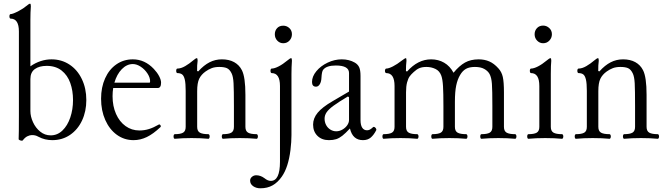

<svg xmlns="http://www.w3.org/2000/svg" viewBox="-20 -745 3602 1036"><path d="M188 -6.8Q177.2 -12.7 169.4 -14.4Q161.6 -16.1 151.9 -16.1Q141.1 -16.1 127.9 -9.8Q114.7 -3.4 103 12.2Q101.6 14.2 97.7 14.2Q92.3 14.2 86.2 11.2Q80.1 8.3 80.6 5.9Q82 -17.6 82 -124V-575.2Q82 -644.5 37.1 -644.5Q34.2 -644.5 32.5 -648.2Q30.8 -651.9 30.8 -656.7Q30.8 -662.1 32.5 -665.5Q34.2 -668.9 37.1 -668.9Q49.3 -668.9 81.5 -686Q107.9 -700.2 121.1 -711.9Q136.7 -725.1 142.1 -725.1Q146.5 -725.1 146.5 -711.4Q144 -676.8 144 -639.2V-387.2Q170.4 -405.8 199.5 -415.3Q228.5 -424.8 257.8 -424.8Q312 -424.8 354.7 -396.7Q397.5 -368.7 421.6 -318.4Q445.8 -268.1 445.8 -205.1Q445.8 -144.5 422.9 -95.2Q399.9 -45.9 358.2 -17.3Q316.4 11.2 262.2 11.2Q221.7 11.2 188 -6.8ZM253.4 -14.6Q289.6 -14.6 316.9 -40.8Q344.2 -66.9 359.1 -110.6Q374 -154.3 374 -205.1Q374 -255.9 359.1 -297.6Q344.2 -339.4 312.3 -364.5Q280.3 -389.6 231.9 -389.6Q191.9 -389.6 168 -372.3Q144 -355 144 -318.4V-146Q144 -116.7 158 -85.9Q171.9 -55.2 196.8 -34.9Q221.7 -14.6 253.4 -14.6Z M525.4 -212.4Q525.4 -273.9 547.1 -322.3Q568.8 -370.6 607.9 -397.7Q647 -424.8 696.8 -424.8Q761.2 -424.8 810.1 -373Q828.1 -354 838.6 -334Q849.1 -314 849.1 -298.8Q849.1 -270 830.6 -270H590.8Q587.4 -250 587.4 -226.1Q587.4 -172.4 606 -130.4Q624.5 -88.4 657.5 -64.7Q690.4 -41 732.4 -41Q758.8 -41 783.4 -48.6Q808.1 -56.2 837.4 -73.2Q840.3 -75.2 844 -71.5Q847.7 -67.9 847.7 -63.5Q847.7 -61 845.7 -59.1Q807.1 -22.5 772.2 -5.6Q737.3 11.2 700.7 11.2Q650.4 11.2 610.6 -17.6Q570.8 -46.4 548.1 -97.4Q525.4 -148.4 525.4 -212.4ZM786.1 -298.8Q790 -298.8 790 -306.2Q790 -326.7 775.6 -348.6Q761.2 -370.6 739.5 -385Q717.8 -399.4 696.8 -399.4Q664.1 -399.4 637.2 -371.8Q610.4 -344.2 597.2 -298.8Z M937 -350.6Q934.1 -350.6 932.4 -354.2Q930.7 -357.9 930.7 -362.8Q930.7 -368.2 932.4 -371.6Q934.1 -375 937 -375Q956.5 -375 979.5 -388.4Q1002.4 -401.9 1021 -418Q1036.6 -431.2 1042 -431.2Q1046.4 -431.2 1046.4 -417.5Q1044.4 -403.3 1043.9 -391.6Q1043.5 -379.9 1043.5 -361.8L1049.8 -359.9Q1079.6 -393.1 1110.6 -408.9Q1141.6 -424.8 1177.2 -424.8Q1215.8 -424.8 1243.4 -409.7Q1271 -394.5 1285.2 -366.2Q1304.2 -329.1 1304.2 -233.4V-60.5Q1304.2 -37.6 1318.6 -29.3Q1333 -21 1364.7 -21Q1367.7 -21 1369.6 -17.3Q1371.6 -13.7 1371.6 -8.8Q1371.6 -3.9 1369.6 0Q1367.7 3.9 1364.7 3.9Q1324.2 0 1273.9 0Q1223.6 0 1183.1 3.9Q1180.2 3.9 1178.5 0.2Q1176.8 -3.4 1176.8 -8.8Q1176.8 -13.7 1178.5 -17.3Q1180.2 -21 1183.1 -21Q1214.4 -21 1228.3 -29.3Q1242.2 -37.6 1242.2 -60.5V-172.9Q1242.2 -259.8 1240.2 -295.9Q1238.3 -332 1229.5 -349.6Q1219.2 -370.6 1204.3 -377.2Q1189.5 -383.8 1163.1 -383.8Q1139.2 -383.8 1122.1 -377.2Q1105 -370.6 1089.4 -359.4Q1065.9 -342.8 1054.9 -320.1Q1043.9 -297.4 1043.9 -253.4V-60.5Q1043.9 -37.6 1058.3 -29.3Q1072.8 -21 1104.5 -21Q1107.4 -21 1109.4 -17.3Q1111.3 -13.7 1111.3 -8.8Q1111.3 -3.9 1109.4 0Q1107.4 3.9 1104.5 3.9Q1064 0 1013.7 0Q963.4 0 922.9 3.9Q919.9 3.9 918.2 0.2Q916.5 -3.4 916.5 -8.8Q916.5 -13.7 918.2 -17.3Q919.9 -21 922.9 -21Q954.1 -21 968 -29.3Q981.9 -37.6 981.9 -60.5V-254.9Q981.9 -294.9 977.1 -315.7Q972.2 -336.4 962.6 -343.5Q953.1 -350.6 937 -350.6Z M1329.6 229.5Q1329.6 217.3 1339.6 209Q1349.6 200.7 1362.3 200.7Q1385.7 200.7 1406.7 216.3Q1416.5 224.1 1424.6 227.5Q1432.6 231 1441.4 231Q1490.7 231 1490.7 127.9V-281.2Q1490.7 -350.6 1445.8 -350.6Q1442.9 -350.6 1441.2 -354.2Q1439.5 -357.9 1439.5 -362.8Q1439.5 -368.2 1441.2 -371.6Q1442.9 -375 1445.8 -375Q1460.9 -375 1483.6 -386.7Q1506.3 -398.4 1529.8 -418Q1545.4 -431.2 1550.8 -431.2Q1555.2 -431.2 1555.2 -417.5Q1552.7 -382.8 1552.7 -345.2V-15.6Q1552.7 19.5 1547.4 64Q1535.6 158.2 1501 207.5Q1479 239.3 1450.9 255.1Q1422.9 271 1384.8 271Q1362.3 271 1345.9 259.5Q1329.6 248 1329.6 229.5ZM1508.3 -606.4Q1527.3 -606.4 1541.3 -593.5Q1555.2 -580.6 1555.2 -560.1Q1555.2 -540.5 1542 -526.1Q1528.8 -511.7 1508.3 -511.7Q1489.7 -511.7 1476.3 -525.6Q1462.9 -539.6 1462.9 -560.1Q1462.9 -579.6 1475.1 -593Q1487.3 -606.4 1508.3 -606.4Z M1669.4 -72.8Q1669.4 -106.9 1694.3 -137Q1719.2 -167 1774.9 -199.2L1863.3 -251V-351.1Q1863.3 -391.6 1792 -391.6Q1741.2 -391.6 1723.6 -368.2Q1716.3 -359.4 1714.4 -324.2Q1713.4 -303.2 1705.3 -290.3Q1697.3 -277.3 1685.1 -277.3Q1663.6 -277.3 1663.6 -302.7Q1663.6 -332.5 1687 -360.8Q1710.4 -389.2 1747.8 -407Q1785.2 -424.8 1824.2 -424.8Q1863.8 -424.8 1894.5 -407.2Q1910.6 -397.9 1918 -382.3Q1925.3 -366.7 1925.3 -335V-97.2Q1925.3 -70.3 1934.3 -56.2Q1943.4 -42 1960.4 -42Q1968.8 -42 1976.1 -45.9Q1983.4 -49.8 1993.2 -59.1Q1996.1 -62 2001 -59.3Q2005.9 -56.6 2008.8 -51.5Q2011.7 -46.4 2010.3 -43Q1997.6 -17.6 1981 -3.2Q1964.4 11.2 1938.5 11.2Q1882.8 11.2 1868.2 -51.8Q1844.2 -25.9 1827.4 -12.7Q1810.5 0.5 1793.9 5.9Q1777.3 11.2 1754.9 11.2Q1716.3 11.2 1692.9 -12Q1669.4 -35.2 1669.4 -72.8ZM1794.4 -36.6Q1811.5 -36.6 1827.4 -45.7Q1843.3 -54.7 1853.3 -68.8Q1863.3 -83 1863.3 -98.1V-220.2L1857.4 -224.6Q1806.6 -194.3 1780 -174.8Q1753.4 -155.3 1742.4 -139.2Q1731.4 -123 1731.4 -104.5Q1731.4 -85.9 1739.7 -70.3Q1748 -54.7 1762.7 -45.7Q1777.3 -36.6 1794.4 -36.6Z M2043.5 -8.8Q2043.5 -13.7 2045.2 -17.3Q2046.9 -21 2049.8 -21Q2081.1 -21 2095 -29.3Q2108.9 -37.6 2108.9 -60.5V-281.2Q2108.9 -350.6 2064 -350.6Q2061 -350.6 2059.1 -354.2Q2057.1 -357.9 2057.1 -362.8Q2057.1 -367.7 2059.1 -371.3Q2061 -375 2064 -375Q2077.1 -375 2100.1 -386.7Q2123 -398.4 2147.9 -418Q2165 -431.2 2169.9 -431.2Q2173.3 -431.2 2173.3 -417.5Q2170.4 -394 2170.4 -361.3L2176.8 -359.4Q2234.9 -424.8 2306.2 -424.8Q2345.2 -424.8 2376.5 -406.7Q2407.7 -388.7 2427.2 -352.5Q2458 -390.1 2489 -407.5Q2520 -424.8 2563 -424.8Q2594.2 -424.8 2620.1 -413.6Q2646 -402.3 2669.4 -376Q2687 -356.9 2693.1 -329.6Q2699.2 -302.2 2699.2 -248V-60.5Q2699.2 -37.6 2713.6 -29.3Q2728 -21 2759.8 -21Q2762.7 -21 2764.6 -17.3Q2766.6 -13.7 2766.6 -8.8Q2766.6 -3.9 2764.6 0Q2762.7 3.9 2759.8 3.9Q2719.2 0 2668.9 0Q2618.7 0 2577.6 3.9Q2574.7 3.9 2573 0.2Q2571.3 -3.4 2571.3 -8.8Q2571.3 -13.7 2573 -17.3Q2574.7 -21 2577.6 -21Q2608.9 -21 2622.8 -29.3Q2636.7 -37.6 2636.7 -60.5V-172.9Q2636.7 -258.3 2634.3 -292.5Q2631.8 -326.7 2621.6 -345.7Q2612.3 -362.3 2593 -373Q2573.7 -383.8 2542.5 -383.8Q2512.7 -383.8 2494.4 -373.5Q2476.1 -363.3 2462.9 -340.8Q2448.7 -317.4 2441.7 -283.9Q2434.6 -250.5 2434.6 -195.3V-60.5Q2434.6 -37.6 2449 -29.3Q2463.4 -21 2495.6 -21Q2498.5 -21 2500.5 -17.3Q2502.4 -13.7 2502.4 -8.8Q2502.4 -3.9 2500.5 0Q2498.5 3.9 2495.6 3.9Q2454.6 0 2404.8 0Q2354 0 2313.5 3.9Q2310.5 3.9 2308.8 0.2Q2307.1 -3.4 2307.1 -8.8Q2307.1 -13.7 2308.8 -17.3Q2310.5 -21 2313.5 -21Q2344.7 -21 2358.6 -29.3Q2372.6 -37.6 2372.6 -60.5V-172.9Q2372.6 -242.7 2370.4 -279.8Q2368.2 -316.9 2361.3 -336.4Q2352.1 -362.3 2329.6 -373Q2307.1 -383.8 2280.8 -383.8Q2258.3 -383.8 2243.2 -377.4Q2228 -371.1 2212.4 -356.4Q2198.7 -344.2 2190.4 -332.8Q2182.1 -321.3 2176.5 -300.3Q2170.9 -279.3 2170.9 -246.6V-60.5Q2170.9 -37.6 2185.3 -29.3Q2199.7 -21 2231.4 -21Q2234.4 -21 2236.3 -17.3Q2238.3 -13.7 2238.3 -8.8Q2238.3 -3.9 2236.3 0Q2234.4 3.9 2231.4 3.9Q2190.9 0 2141.1 0Q2090.3 0 2049.8 3.9Q2046.9 3.9 2045.2 0.2Q2043.5 -3.4 2043.5 -8.8Z M2824.7 -8.8Q2824.7 -13.7 2826.4 -17.3Q2828.1 -21 2831.1 -21Q2862.3 -21 2876.2 -29.3Q2890.1 -37.6 2890.1 -60.5V-281.2Q2890.1 -350.6 2845.2 -350.6Q2842.3 -350.6 2840.6 -354.2Q2838.9 -357.9 2838.9 -362.8Q2838.9 -368.2 2840.6 -371.6Q2842.3 -375 2845.2 -375Q2860.4 -375 2883.1 -386.7Q2905.8 -398.4 2929.2 -418Q2944.8 -431.2 2950.2 -431.2Q2954.6 -431.2 2954.6 -417.5Q2952.1 -393.6 2952.1 -345.2V-60.5Q2952.1 -37.6 2966.6 -29.3Q2981 -21 3012.7 -21Q3015.6 -21 3017.6 -17.3Q3019.5 -13.7 3019.5 -8.8Q3019.5 -3.9 3017.6 0Q3015.6 3.9 3012.7 3.9Q2972.2 0 2921.9 0Q2871.6 0 2831.1 3.9Q2828.1 3.9 2826.4 0.2Q2824.7 -3.4 2824.7 -8.8ZM2910.6 -606.9Q2929.2 -606.9 2943.6 -593.8Q2958 -580.6 2958 -560.1Q2958 -541 2944.6 -526.4Q2931.2 -511.7 2910.6 -511.7Q2892.1 -511.7 2878.4 -525.6Q2864.7 -539.6 2864.7 -560.1Q2864.7 -579.6 2877.4 -593.3Q2890.1 -606.9 2910.6 -606.9Z M3101.6 -350.6Q3098.6 -350.6 3096.9 -354.2Q3095.2 -357.9 3095.2 -362.8Q3095.2 -368.2 3096.9 -371.6Q3098.6 -375 3101.6 -375Q3121.1 -375 3144 -388.4Q3167 -401.9 3185.5 -418Q3201.2 -431.2 3206.5 -431.2Q3210.9 -431.2 3210.9 -417.5Q3209 -403.3 3208.5 -391.6Q3208 -379.9 3208 -361.8L3214.4 -359.9Q3244.1 -393.1 3275.1 -408.9Q3306.2 -424.8 3341.8 -424.8Q3380.4 -424.8 3408 -409.7Q3435.5 -394.5 3449.7 -366.2Q3468.8 -329.1 3468.8 -233.4V-60.5Q3468.8 -37.6 3483.2 -29.3Q3497.6 -21 3529.3 -21Q3532.2 -21 3534.2 -17.3Q3536.1 -13.7 3536.1 -8.8Q3536.1 -3.9 3534.2 0Q3532.2 3.9 3529.3 3.9Q3488.8 0 3438.5 0Q3388.2 0 3347.7 3.9Q3344.7 3.9 3343 0.2Q3341.3 -3.4 3341.3 -8.8Q3341.3 -13.7 3343 -17.3Q3344.7 -21 3347.7 -21Q3378.9 -21 3392.8 -29.3Q3406.7 -37.6 3406.7 -60.5V-172.9Q3406.7 -259.8 3404.8 -295.9Q3402.8 -332 3394 -349.6Q3383.8 -370.6 3368.9 -377.2Q3354 -383.8 3327.6 -383.8Q3303.7 -383.8 3286.6 -377.2Q3269.5 -370.6 3253.9 -359.4Q3230.5 -342.8 3219.5 -320.1Q3208.5 -297.4 3208.5 -253.4V-60.5Q3208.5 -37.6 3222.9 -29.3Q3237.3 -21 3269 -21Q3272 -21 3273.9 -17.3Q3275.9 -13.7 3275.9 -8.8Q3275.9 -3.9 3273.9 0Q3272 3.9 3269 3.9Q3228.5 0 3178.2 0Q3127.9 0 3087.4 3.9Q3084.5 3.9 3082.8 0.2Q3081.1 -3.4 3081.1 -8.8Q3081.1 -13.7 3082.8 -17.3Q3084.5 -21 3087.4 -21Q3118.7 -21 3132.6 -29.3Q3146.5 -37.6 3146.5 -60.5V-254.9Q3146.5 -294.9 3141.6 -315.7Q3136.7 -336.4 3127.2 -343.5Q3117.7 -350.6 3101.6 -350.6Z"/></svg>

Font: JuniusX Light
Style: Regular
Weight: 300
Designer: Peter S. Baker
Foundry: Briery Creek Software
Version: Version 1.008